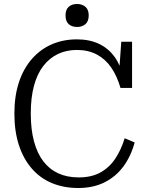

<svg xmlns="http://www.w3.org/2000/svg" viewBox="-20 -924 743 961"><path d="M365 -674Q312 -674 269.5 -653.5Q227 -633 196.5 -593.5Q166 -554 150 -494.5Q134 -435 134 -356Q134 -277 150 -217Q166 -157 196.5 -117Q227 -77 271.5 -56.5Q316 -36 374 -36Q439 -36 484 -61.5Q529 -87 558 -131.5Q587 -176 604 -232L654 -211Q635 -141 597 -90Q559 -39 502.5 -11Q446 17 371 17Q299 17 240 -7.5Q181 -32 139 -80.5Q97 -129 74.5 -198Q52 -267 52 -356Q52 -444 75 -513Q98 -582 140.5 -630Q183 -678 240 -702.5Q297 -727 365 -727Q428 -727 475.5 -704.5Q523 -682 554 -638.5Q585 -595 599 -533L575 -546L587 -715H641V-484H583Q566 -543 537 -585.5Q508 -628 465 -651Q422 -674 365 -674ZM366 -789Q340 -789 324 -803Q308 -817 308 -847Q308 -876 324 -890Q340 -904 366 -904Q391 -904 407.5 -890Q424 -876 424 -847Q424 -817 407.5 -803Q391 -789 366 -789Z"/></svg>

Font: Roboto Serif SemiCondensed Light
Style: Regular
Weight: 300
Width: 4
Designer: Greg Gazdowicz
Foundry: Commercial Type
Version: Version 1.007